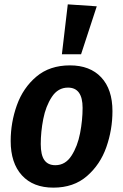

<svg xmlns="http://www.w3.org/2000/svg" viewBox="-20 -845 566 881"><path d="M29 -198Q29 -283 57.5 -362.5Q86 -442 147 -493.5Q208 -545 301 -545Q393 -545 444.5 -490Q496 -435 496 -335Q496 -250 468 -170Q440 -90 379 -37Q318 16 225 16Q132 16 80.5 -40.5Q29 -97 29 -198ZM359 -350Q359 -443 292 -443Q246 -443 218 -400.5Q190 -358 178.5 -299Q167 -240 167 -184Q167 -134 183.5 -110.5Q200 -87 234 -87Q280 -87 308 -130.5Q336 -174 347.5 -234Q359 -294 359 -350ZM424 -816 352 -596H264L291 -825Z"/></svg>

Font: Fira Sans Condensed SemiBold
Style: Italic
Weight: 600
Width: 3
Italic angle: -8°
Designer: bBox Type GmbH & Carrois Corporate GbR & Edenspiekermann AG
Foundry: bBox Type GmbH & Carrois Corporate GbR & Edenspiekermann AG
Version: Version 4.301